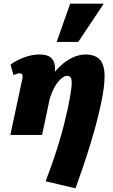

<svg xmlns="http://www.w3.org/2000/svg" viewBox="-20 -731 612 1040"><path d="M227 251Q250 191 268 138.5Q286 86 300.5 38Q315 -10 326.5 -55.5Q338 -101 348 -147Q362 -216 366.5 -253.5Q371 -291 365.5 -305.5Q360 -320 344 -320Q330 -320 315.5 -308.5Q301 -297 287 -277.5Q273 -258 262 -231.5Q251 -205 244 -176L197 -205Q225 -272 257 -316Q289 -360 322 -386.5Q355 -413 385.5 -424.5Q416 -436 442 -436Q493 -436 519 -410Q545 -384 546.5 -324.5Q548 -265 526 -164Q512 -99 493 -30.5Q474 38 448.5 116.5Q423 195 389 289ZM36 0 101 -304Q103 -313 102.5 -319.5Q102 -326 98.5 -330Q95 -334 86 -334Q79 -334 70.5 -331Q62 -328 53 -324L37 -381Q70 -405 112 -420.5Q154 -436 194 -436Q236 -436 255.5 -419Q275 -402 277.5 -371Q280 -340 271 -298L208 0ZM287 -504 360 -711H542L404 -504Z"/></svg>

Font: Ysabeau Infant Black
Style: Italic
Weight: 900
Italic angle: -12°
Designer: Christian Thalmann (Catharsis Fonts)
Version: Version 2.001;gftools[0.9.30]; featfreeze: ss01,ss02,lnum